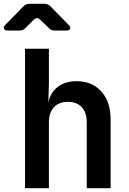

<svg xmlns="http://www.w3.org/2000/svg" viewBox="-54 -985 674 1005"><path d="M77 0V-730H202V-550L199 -448Q209 -500 248 -530Q287 -560 347 -560Q428 -560 476.5 -506Q525 -452 525 -361V0H400V-346Q400 -397 373.5 -424.5Q347 -452 302 -452Q255 -452 228.5 -424Q202 -396 202 -344V0ZM-12 -825Q-29 -825 -33 -834.5Q-37 -844 -26 -855L69 -952Q81 -965 99 -965H180Q198 -965 210 -952L305 -855Q317 -844 313 -834.5Q309 -825 292 -825H232Q215 -825 203 -837L156 -882Q139 -899 122 -881L79 -838Q67 -825 49 -825Z"/></svg>

Font: Pitagon Sans Mono
Style: Bold
Weight: 700
Monospace: yes
Designer: Travis Tran
Foundry: Pitagon
Version: Version 1.001; ttfautohint (v1.8.4.7-5d5b);gftools[0.9.26]